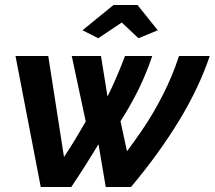

<svg xmlns="http://www.w3.org/2000/svg" viewBox="-20 -748 859 768"><path d="M42 -524H173L236 -120Q260 -156 281.5 -191.5Q303 -227 323 -262L267 -524H384L410 -362Q430 -402 447.5 -443Q465 -484 480 -524H589Q565 -453 534 -390Q503 -327 462 -263L488 -143Q520 -186 546 -224Q572 -262 593 -298Q614 -334 632 -369.5Q650 -405 666 -443Q682 -481 696 -524H819Q775 -394 694.5 -262.5Q614 -131 504 0H403L374 -171Q348 -128 321 -85.5Q294 -43 265 0H143ZM310 -627 434 -728H530L611 -627L534 -595L467 -658L373 -595Z"/></svg>

Font: Raleway Thin
Style: Bold Italic
Weight: 700
Italic angle: -12°
Version: Version 4.026